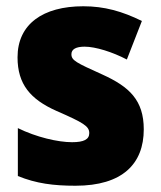

<svg xmlns="http://www.w3.org/2000/svg" viewBox="-20 -583 513 613"><path d="M439 -170C439 -263 393 -306 307 -345C223 -383 208 -390 208 -410C208 -426 223 -434 250 -434C285 -434 339 -417 385 -393L433 -516C370 -547 313 -563 246 -563C117 -563 36 -506 36 -400C36 -314 77 -266 160 -229C247 -191 265 -180 265 -158C265 -138 248 -129 210 -129C165 -129 96 -145 37 -174V-21C96 3 151 10 221 10C371 10 439 -60 439 -170Z"/></svg>

Font: Noto Sans Telugu SemiCondensed Black
Style: Regular
Weight: 900
Width: 4
Designer: Jelle Bosma - Monotype Design Team
Foundry: Monotype Imaging Inc.
Version: Version 2.005